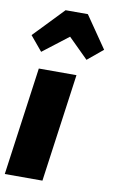

<svg xmlns="http://www.w3.org/2000/svg" viewBox="-105 -885 557 934"><g transform="rotate(10 173.5 -418.0)"><path d="M248 -534 174 0H-12L62 -534ZM59 -616 -1 -688 141 -836H251L359 -679L283 -616L185 -713Z"/></g></svg>

Font: Fira Sans Extra Condensed Black
Style: Italic
Weight: 900
Width: 3
Italic angle: -8°
Designer: Carrois Corporate & Edenspiekermann AG
Foundry: Carrois Corporate GbR & Edenspiekermann AG
Version: Version 4.203